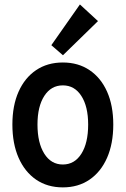

<svg xmlns="http://www.w3.org/2000/svg" viewBox="-20 -812 550 840"><path d="M254.9 7.8Q187.5 7.8 137.9 -26.1Q88.4 -60.1 61.3 -121.8Q34.2 -183.6 34.2 -267.1Q34.2 -350.1 61.3 -410.9Q88.4 -471.7 137.9 -505.1Q187.5 -538.6 254.9 -538.6Q322.3 -538.6 371.8 -505.1Q421.4 -471.7 448.5 -410.9Q475.6 -350.1 475.6 -267.1Q475.6 -183.6 448.5 -121.8Q421.4 -60.1 371.8 -26.1Q322.3 7.8 254.9 7.8ZM254.9 -92.3Q306.2 -92.3 335.9 -139.2Q365.7 -186 365.7 -267.1Q365.7 -346.2 335.9 -392.3Q306.2 -438.5 254.9 -438.5Q203.6 -438.5 173.8 -392.3Q144 -346.2 144 -267.1Q144 -187 173.8 -139.6Q203.6 -92.3 254.9 -92.3ZM255.4 -570.3 204.6 -614.3 329.6 -792.5 408.7 -719.7Z"/></svg>

Font: Reddit Sans Condensed SemiBold
Style: Regular
Weight: 600
Designer: Stephen Hutchings
Foundry: Reddit
Version: Version 1.014